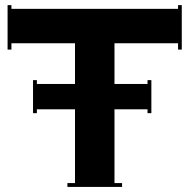

<svg xmlns="http://www.w3.org/2000/svg" viewBox="-20 -735 745 755"><path d="M245.1 0V-15.1H274.9V-305.2H125V-290H109.9V-419.9H125V-404.8H274.9V-564.9H24.9V-540H9.8V-714.8H24.9V-700.2H680.2V-714.8H694.8V-540H680.2V-564.9H430.2V-404.8H560.1V-419.9H575.2V-290H560.1V-305.2H430.2V-15.1H460V0Z"/></svg>

Font: Copperplate CC
Style: Bold
Weight: 700
Designer: indestructible type*
Foundry: Cowboy Collective
Version: Version 1.000